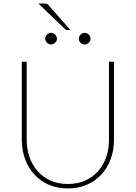

<svg xmlns="http://www.w3.org/2000/svg" viewBox="-20 -1050 763 1079"><path d="M361.5 -16Q416 -16 458.8 -35.2Q501.5 -54.5 531.2 -88Q561 -121.5 576.8 -166.8Q592.5 -212 592.5 -264V-703H620.5V-264Q620.5 -207 602.5 -157.2Q584.5 -107.5 550.8 -70.5Q517 -33.5 469.2 -12.2Q421.5 9 361.5 9Q301.5 9 253.5 -12.2Q205.5 -33.5 172 -70.5Q138.5 -107.5 120.5 -157.2Q102.5 -207 102.5 -264V-703H130V-265Q130 -213 145.8 -167.5Q161.5 -122 191.2 -88.2Q221 -54.5 264 -35.2Q307 -16 361.5 -16ZM228.5 -1030Q238.5 -1030 243.5 -1028.2Q248.5 -1026.5 253 -1021L375.5 -881.5H359Q355 -881.5 352 -882.2Q349 -883 346 -886L196 -1030ZM300 -832Q300 -819.5 290 -809.8Q280 -800 267 -800Q260.5 -800 254.5 -802.8Q248.5 -805.5 244 -810Q239.5 -814.5 236.8 -820.2Q234 -826 234 -832Q234 -845.5 244 -855.5Q254 -865.5 267 -865.5Q280 -865.5 290 -855.5Q300 -845.5 300 -832ZM489 -832Q489 -819.5 478.8 -809.8Q468.5 -800 456 -800Q442.5 -800 432.8 -809.8Q423 -819.5 423 -832Q423 -845.5 432.8 -855.5Q442.5 -865.5 456 -865.5Q468.5 -865.5 478.8 -855.5Q489 -845.5 489 -832Z"/></svg>

Font: Lato ExtraLight
Style: Regular
Weight: 275
Designer: Lukasz Dziedzic with Adam Twardoch and Botio Nikoltchev
Foundry: tyPoland Lukasz Dziedzic
Version: Version 2.015; 2015-08-06; http://www.latofonts.com/